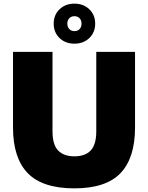

<svg xmlns="http://www.w3.org/2000/svg" viewBox="-20 -1025 814 1055"><path d="M389 10Q213.5 10 132.5 -73.5Q51.5 -157 51.5 -324.5V-740H268.5V-304Q268.5 -230 299.5 -198Q330.5 -166 389 -166Q447.5 -166 478.2 -198Q509 -230 509 -304V-740H722V-324.5Q722 -157 642 -73.5Q562 10 389 10ZM389 -785Q339.5 -785 307.2 -816Q275 -847 275 -895Q275 -943 307.2 -974Q339.5 -1005 389 -1005Q438.5 -1005 470.8 -974Q503 -943 503 -895Q503 -847 470.8 -816Q438.5 -785 389 -785ZM389 -854Q406.5 -854 417.2 -865.2Q428 -876.5 428 -895Q428 -914 417.2 -925Q406.5 -936 389 -936Q372 -936 361 -925Q350 -914 350 -895Q350 -876.5 361 -865.2Q372 -854 389 -854Z"/></svg>

Font: Encode Sans Black
Style: Regular
Weight: 900
Designer: Multiple Designers
Foundry: Impallari Type
Version: Version 3.002; ttfautohint (v1.8.3) -l 8 -r 50 -G 200 -x 14 